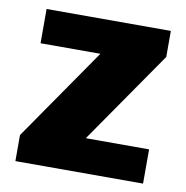

<svg xmlns="http://www.w3.org/2000/svg" viewBox="-66 -604 648 668"><g transform="rotate(10 258.0 -270.0)"><path d="M31 -92 301 -482 320 -419H46V-540H485V-448L212 -54L194 -121H482V0H31Z"/></g></svg>

Font: Pathway Extreme Condensed ExtraBold
Style: Regular
Weight: 800
Width: 3
Version: Version 1.001;gftools[0.9.26]